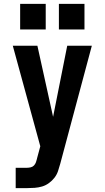

<svg xmlns="http://www.w3.org/2000/svg" viewBox="-20 -971 540 991"><path d="M61 0V-105H119Q129 -105 139 -107.5Q149 -110 155.5 -117Q162 -124 165.5 -133.5Q169 -143 171 -152V-153Q171 -153 171 -153Q171 -153 171 -153Q171 -153 171 -153Q171 -153 171 -153L188 -216L46 -735H173L254 -368L327 -735H454L291 -126Q286 -107 279.5 -88Q273 -69 261 -53.5Q249 -38 232.5 -26Q216 -14 197.5 -8.5Q179 -3 159 -1.5Q139 0 119 0ZM284 -819V-951H416V-819ZM84 -819V-951H216V-819Z"/></svg>

Font: Iosevka SS04 Extrabold
Style: Regular
Weight: 800
Monospace: yes
Designer: Belleve Invis
Foundry: Belleve Invis
Version: Version 19.0.0; ttfautohint (v1.8.4)